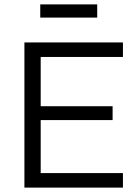

<svg xmlns="http://www.w3.org/2000/svg" viewBox="-20 -853 618 873"><path d="M91 0V-660H539V-594H165V-370H492V-307H165V-66H539V0ZM163 -773V-833H422V-773Z"/></svg>

Font: Bricolage Grotesque 10pt Light
Style: Regular
Weight: 300
Designer: Mathieu Triay
Foundry: Atelier Triay
Version: Version 1.000; ttfautohint (v1.8.4.7-5d5b);gftools[0.9.32]